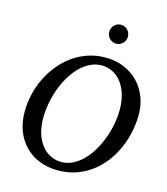

<svg xmlns="http://www.w3.org/2000/svg" viewBox="-130 -995 970 1112"><g transform="rotate(15 355.0 -439.0)"><path d="M577.1 -417Q577.1 -466.8 564.7 -507.3Q552.2 -547.9 530 -576.9Q507.8 -606 477.3 -621.6Q446.8 -637.2 411.1 -637.2Q374.5 -637.2 341.8 -621.1Q309.1 -605 281.2 -577.1Q253.4 -549.3 231.2 -512Q209 -474.6 193.4 -432.1Q177.7 -389.6 169.4 -344Q161.1 -298.3 161.1 -253.9Q161.1 -203.1 174.1 -162.8Q187 -122.6 209.2 -94.5Q231.4 -66.4 261.7 -51.3Q292 -36.1 327.1 -36.1Q363.8 -36.1 396.5 -52.5Q429.2 -68.8 457 -97.2Q484.9 -125.5 507.1 -162.8Q529.3 -200.2 544.9 -242.7Q560.5 -285.2 568.8 -329.8Q577.1 -374.5 577.1 -417ZM690.9 -417Q690.9 -364.3 679.7 -311.8Q668.5 -259.3 647 -210.9Q625.5 -162.6 593.8 -121.3Q562 -80.1 520.8 -49.3Q479.5 -18.6 429 -1.2Q378.4 16.1 319.8 16.1Q259.8 16.1 210 -3.7Q160.2 -23.4 124 -60.1Q87.9 -96.7 67.9 -147.9Q47.9 -199.2 47.9 -262.2Q47.9 -315.9 60.1 -368.2Q72.3 -420.4 95.5 -467.8Q118.7 -515.1 151.6 -555.2Q184.6 -595.2 225.8 -624.5Q267.1 -653.8 316.2 -670.4Q365.2 -687 419.9 -687Q481.9 -687 532.2 -665.8Q582.5 -644.5 617.7 -607.9Q652.8 -571.3 671.9 -522Q690.9 -472.7 690.9 -417ZM513.2 -836.4Q513.2 -824.7 508.8 -814.5Q504.4 -804.2 496.8 -796.6Q489.3 -789.1 479 -784.7Q468.8 -780.3 457 -780.3Q445.3 -780.3 435.3 -784.7Q425.3 -789.1 417.7 -796.6Q410.2 -804.2 405.8 -814.5Q401.4 -824.7 401.4 -836.4Q401.4 -848.1 405.5 -858.4Q409.7 -868.7 417.2 -876.5Q424.8 -884.3 435.1 -888.9Q445.3 -893.6 457 -893.6Q468.8 -893.6 479 -889.2Q489.3 -884.8 496.8 -877Q504.4 -869.1 508.8 -858.6Q513.2 -848.1 513.2 -836.4Z"/></g></svg>

Font: Charis SIL
Style: Italic
Weight: 400
Italic angle: -11°
Foundry: SIL International
Version: Version 4.112